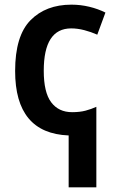

<svg xmlns="http://www.w3.org/2000/svg" viewBox="-20 -573 502 825"><path d="M287 -553Q326 -553 363.5 -544Q401 -535 433 -519L398 -424Q371 -436 342 -443.5Q313 -451 286 -451Q168 -451 168 -269Q168 -176 200 -133.5Q232 -91 290 -91Q323 -91 347.5 -97.5Q372 -104 394 -114V232H275V9Q45 0 45 -268Q45 -419 111 -486Q177 -553 287 -553Z"/></svg>

Font: Noto Sans SemiCondensed SemiBold
Style: Regular
Weight: 600
Width: 4
Designer: Monotype Design Team
Foundry: Monotype Imaging Inc.
Version: Version 2.013; ttfautohint (v1.8.4.7-5d5b)